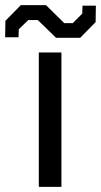

<svg xmlns="http://www.w3.org/2000/svg" viewBox="-69 -727 393 747"><path d="M149 -580 78 -649H41L4 -613L3 -582H-49L-48 -646L12 -707H110L181 -637H214L251 -674L252 -705H304L303 -641L243 -580ZM82 0V-523H170V0Z"/></svg>

Font: Tomorrow
Style: Regular
Weight: 400
Designer: Tony de Marco, Monica Rizzolli
Foundry: Just in Type
Version: Version 2.002